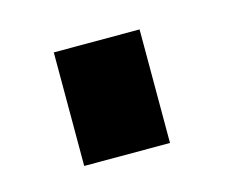

<svg xmlns="http://www.w3.org/2000/svg" viewBox="-43 -777 362 294"><g transform="rotate(-15 138.0 -630.0)"><path d="M196 -540V-720H60V-540Z"/></g></svg>

Font: Vela Sans ExtBd
Style: Regular
Weight: 800
Designer: Principal design: Mikhail Sharanda - project Manrope.
Design modification: Ravid Balaliev
Foundry: Mikhail Sharanda
Version: Version 1.001